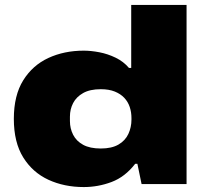

<svg xmlns="http://www.w3.org/2000/svg" viewBox="-20 -745 835 777"><path d="M319 12Q240 12 176 -17.5Q112 -47 74 -108Q36 -169 36 -264Q36 -359 74 -420Q112 -481 176 -510.5Q240 -540 319 -540Q348 -540 382 -533.5Q416 -527 448 -511.5Q480 -496 502 -470H511V-725H735V0H553L536 -82H527Q486 -29 431.5 -8.5Q377 12 319 12ZM388 -144Q432 -144 459.5 -160Q487 -176 499.5 -203Q512 -230 512 -261V-267Q512 -291 505 -312Q498 -333 483 -349Q468 -365 444.5 -374.5Q421 -384 388 -384Q344 -384 316.5 -368.5Q289 -353 276 -328Q263 -303 263 -273V-255Q263 -225 276 -199.5Q289 -174 316.5 -159Q344 -144 388 -144Z"/></svg>

Font: Archivo Expanded Black
Style: Regular
Weight: 900
Width: 7
Designer: Hector Gatti
Foundry: Omnibus-Type
Version: Version 2.001